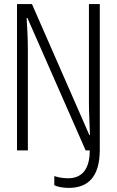

<svg xmlns="http://www.w3.org/2000/svg" viewBox="-20 -734 570 937"><path d="M63 0H116V-484C116 -548 113 -597 110 -646H114L398 0H418C418 97 376 136 312 136C289 136 263 132 245 125V170C261 178 288 183 316 183C413 183 466 125 467 0V-714H414V-232C414 -181 418 -117 419 -75H416L136 -714H63Z"/></svg>

Font: Noto Sans Mono Condensed Light
Style: Regular
Weight: 300
Width: 3
Designer: Monotype Design Team
Foundry: Monotype Imaging Inc.
Version: Version 2.014